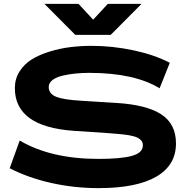

<svg xmlns="http://www.w3.org/2000/svg" viewBox="-20 -950 953 985"><path d="M81.1 -229Q240.7 -134.8 485.8 -134.8Q601.1 -134.8 657 -150.4Q712.9 -166 712.9 -204.1Q712.9 -213.4 710 -220.7Q707 -228 700.2 -233.6Q693.4 -239.3 685.8 -243.4Q678.2 -247.6 664.8 -251Q651.4 -254.4 639.9 -256.6Q628.4 -258.8 608.6 -260.7Q588.9 -262.7 574 -263.9Q559.1 -265.1 534.2 -267.1L358.9 -278.8Q56.2 -299.8 56.2 -498Q56.2 -545.4 80.3 -583.5Q104.5 -621.6 143.3 -645.5Q182.1 -669.4 234.9 -685.5Q287.6 -701.7 341.1 -708.3Q394.5 -714.8 451.2 -714.8Q556.6 -714.8 664.6 -691.9Q772.5 -668.9 851.1 -627.9L798.8 -497.1Q668.9 -576.2 438 -576.2Q400.9 -576.2 366.9 -572.8Q333 -569.3 300.8 -561.8Q268.6 -554.2 249.3 -539.3Q230 -524.4 230 -503.9Q230 -469.2 267.1 -453.9Q304.2 -438.5 397 -433.1L577.1 -421.9Q731.4 -412.6 807.1 -363.5Q882.8 -314.5 882.8 -213.9Q882.8 -102.1 781.5 -43.5Q680.2 15.1 485.8 15.1Q360.4 15.1 242.2 -11.5Q124 -38.1 29.8 -86.9ZM208 -930.2H382.8L458 -849.1L533.2 -930.2H706.1L547.9 -771H366.2Z"/></svg>

Font: Messapia Bold
Style: Regular
Weight: 400
Designer: Luca Marsano
Foundry: Collletttivo
Version: Version 1.000;FEAKit 1.0